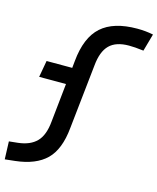

<svg xmlns="http://www.w3.org/2000/svg" viewBox="-179 -838 955 1165"><g transform="rotate(15 298.5 -255.0)"><path d="M-35.6 231.9 -39.6 120.1 15.6 114.3Q91.3 106 131.6 64.9Q171.9 23.9 179.7 -64.5L205.1 -305.7H36.6L55.2 -410.2H216.3L220.7 -454.1Q234.9 -605 311.5 -673.6Q388.2 -742.2 536.6 -742.2Q589.8 -742.2 637.2 -732.4L606.4 -623Q576.7 -627 554.7 -628.4Q532.7 -629.9 514.2 -629.9Q433.1 -629.9 392.1 -589.1Q351.1 -548.3 342.8 -459L299.3 -54.2Q286.1 82.5 220.7 146.7Q155.3 210.9 27.3 225.1Z"/></g></svg>

Font: Cascadia Mono NF SemiBold
Style: Italic
Weight: 600
Italic angle: -10°
Monospace: yes
Designer: Aaron Bell
Foundry: Saja Typeworks
Version: Version 2404.023; ttfautohint (v1.8.4)